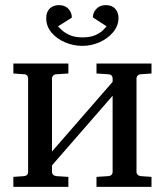

<svg xmlns="http://www.w3.org/2000/svg" viewBox="-20 -730 644 750"><path d="M571.8 0H356.9V-39.1L402.8 -42Q412.1 -43 416 -47.6Q419.9 -52.2 419.9 -57.1V-356L183.1 -84V-57.1Q183.1 -52.2 187.5 -47.6Q191.9 -43 200.2 -42L247.1 -39.1V0H32.2V-39.1L74.2 -42Q82.5 -43 86.2 -47.6Q89.8 -52.2 89.8 -57.1V-424.8Q89.8 -429.7 86.2 -434.6Q82.5 -439.5 74.2 -439.9L32.2 -442.9V-481.9H247.1V-442.9L200.2 -439.9Q191.9 -439.5 187.5 -434.6Q183.1 -429.7 183.1 -424.8V-138.2L419.9 -410.2V-424.8Q419.9 -429.7 416 -434.6Q412.1 -439.5 402.8 -439.9L356.9 -442.9V-481.9H571.8V-442.9L529.8 -439.9Q522 -439.5 517.6 -434.6Q513.2 -429.7 513.2 -424.8V-57.1Q513.2 -52.2 517.6 -47.6Q522 -43 529.8 -42L571.8 -39.1ZM442.9 -660.2Q442.9 -629.4 422.1 -604.5Q401.4 -579.6 369.1 -565.2Q336.9 -550.8 301.8 -550.8Q267.1 -550.8 234.6 -564.5Q202.1 -578.1 181.4 -602.5Q160.6 -627 160.6 -659.2Q160.6 -683.1 174.1 -696.5Q187.5 -710 210.4 -710Q233.4 -710 247.1 -695.6Q260.7 -681.2 260.7 -661.1L206.5 -627Q211.4 -621.6 222.7 -611.3Q233.9 -601.1 253.4 -592.5Q272.9 -584 301.8 -584Q332.5 -584 351.8 -592.5Q371.1 -601.1 381.6 -611.3Q392.1 -621.6 396.5 -627L342.8 -662.1Q342.8 -680.7 356.4 -695.3Q370.1 -710 392.6 -710Q417.5 -710 430.2 -695.6Q442.9 -681.2 442.9 -660.2Z"/></svg>

Font: Charis
Style: Regular
Weight: 400
Designer: Walt Agee, Miriam Martin, Annie Olsen, Victor Gaultney, Lorna Priest, Alan Ward, Bob Hallissy, Martin Hosken, Sharon Cor
Foundry: SIL Global
Version: Version 7.000